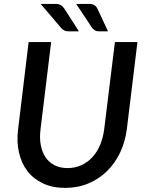

<svg xmlns="http://www.w3.org/2000/svg" viewBox="-20 -930 728 959"><path d="M62.5 0ZM317.5 -90.5Q355 -90.5 386.2 -104.8Q417.5 -119 441.2 -144.8Q465 -170.5 480 -206.2Q495 -242 500.5 -285L554 -720H666.5L613.5 -285Q605.5 -222 580 -168.2Q554.5 -114.5 514.5 -75.2Q474.5 -36 421.5 -13.8Q368.5 8.5 305.5 8.5Q242.5 8.5 195 -13.8Q147.5 -36 117.2 -75.2Q87 -114.5 74.8 -168.2Q62.5 -222 70.5 -285L123 -720H235.5L182.5 -285Q177 -242 183.5 -206.2Q190 -170.5 207.2 -144.8Q224.5 -119 252.2 -104.8Q280 -90.5 317.5 -90.5ZM425 -910.5Q442 -910.5 451.8 -904Q461.5 -897.5 467 -886L519.5 -773.5H473Q461.5 -773.5 455 -777.8Q448.5 -782 441 -789.5L360.5 -910.5ZM257.5 -910.5Q274 -910.5 284.2 -904Q294.5 -897.5 302 -886L374 -773.5H320.5Q309.5 -773.5 301.8 -777.5Q294 -781.5 286 -789.5L183 -910.5Z"/></svg>

Font: Lato Semibold
Style: Italic
Weight: 600
Italic angle: -7°
Designer: Lukasz Dziedzic
Foundry: tyPoland Lukasz Dziedzic
Version: Version 2.006; 2014-01-15